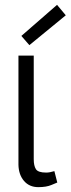

<svg xmlns="http://www.w3.org/2000/svg" viewBox="-20 -762 291 791"><path d="M56 0ZM204 -57 216 -10Q213 -9 192 0Q171 9 138 9Q101 9 79 -16.5Q57 -42 56 -83V-533H119V-106Q119 -79 128 -65Q137 -51 170 -51Q185 -51 204 -57ZM251 -699 101 -576 68 -614 215 -742Z"/></svg>

Font: Cambay Devanagari
Style: Regular
Weight: 400
Designer: Pooja Saxena
Foundry: Pooja Saxena
Version: Version 1.180;PS 001.180;hotconv 1.0.70;makeotf.lib2.5.58329